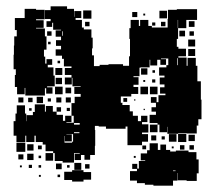

<svg xmlns="http://www.w3.org/2000/svg" viewBox="-20 -557 703 607"><path d="M60 -107H32V-128H23V-174H29V-198H33V-224H59V-198H63V-174H64V-193H84V-203H90V-227H122V-204H125V-222H147V-204H159V-218H173V-204H159V-194H179V-175H186V-191H206V-171H190V-169H213V-191H206V-231H232H216V-251H235V-260H215V-282H235V-284H209V-311H207V-290H185V-312H206V-320H185V-342H206V-347H182V-371H176V-381H156V-401H173V-412H157V-430H173V-441H156V-461H173V-463H148V-485H145V-472H127V-490H140V-497H122V-525H140V-537H192V-529H214V-504H215V-522H237V-500H219V-494H239V-470H245V-464H269V-438H273V-404H271V-382H277V-352V-348H295V-352H323V-354H369V-349H388V-379H391V-406V-434H389V-468H393V-494H419V-475H423V-494H449V-475H460V-470H485H510V-497H511V-526H539V-528H569H603V-494H569V-468H543V-434H539V-409H544V-375H570V-349H573V-374H599V-349H604V-313V-300H615V-242H614H617V-180H607V-160H602V-135H570V-136H543V-134H509V-156H508V-139H484V-163H501H478V-168H453V-194H473V-232H457V-250H475V-234H481V-256H503V-261H486V-281H500V-290H485V-312H500V-318H483V-344H506V-351H512V-372H489V-370H505V-352H487V-368H477V-350H455V-368H453V-344H424V-343H421V-316H402V-313H418V-289H402V-282H417V-260H395V-252H362V-232H367V-225H390V-205H400V-191H416V-174H426V-191H446V-171H429V-164H449V-138H429V-133H448V-109H429V-98H383V-128V-157H377V-150H315V-157H292V-159H280V-146H281V-96H280V-67H265V-52H247V-67H236V-51H216V-71H232V-73H214V-43H178V-48H153V-73H148V-79H124V-100H115V-108H93V-128H89V-108H63V-128H60ZM58 -259H34V-282H27V-320H30V-338H23V-384H24V-413H25V-442H33V-462H27V-500H58V-529H94V-526H121V-496H94V-493H118V-469H94V-467H122V-442H127V-400H119V-378H103H123V-356H127V-370H145V-352H131V-344H149V-318H131H153V-284H129V-281H146V-261H126V-278H122V-255H90H60V-279H58ZM269 -498H243V-524H269ZM508 -499H484V-523H508ZM414 -503H398V-519H414ZM439 -508H433V-514H439ZM543 -468V-494H542V-468ZM595 -472H577V-490H595ZM263 -474H249V-488H263ZM503 -474H489V-488H503ZM471 -476H461V-486H471ZM565 -442H547V-460H565ZM178 -444V-458H176V-444ZM143 -444H129V-458H143ZM593 -444H579V-458H593ZM597 -410H575V-432H597ZM140 -417H132V-425H140ZM568 -379H544V-403H568ZM597 -380H575V-402H597ZM542 -351V-373H540V-351ZM170 -357H162V-365H170ZM177 -320H155V-342H177ZM446 -321H426V-341H446ZM470 -327H462V-335H470ZM176 -291H156V-311H176ZM471 -296H461V-306H471ZM439 -298H433V-304H439ZM448 -259H424V-283H448ZM478 -259H454V-283H478ZM178 -259H154V-283H178ZM205 -262H187V-280H205ZM116 -231H96V-251H116ZM204 -233H188V-249H204ZM174 -233H158V-249H174ZM54 -233H38V-249H54ZM83 -234H69V-248H83ZM382 -235H370V-247H382ZM141 -236H131V-246H141ZM408 -239H404V-243H408ZM473 -204H459V-218H473ZM201 -206H191V-216H201ZM80 -207H72V-215H80ZM438 -209H434V-213H438ZM214 -163H232V-168H214V-136H231V-139H214ZM478 -139H454V-163H478ZM569 -108H543V-134H569ZM207 -110H185V-127H184V-106H208V-109H211V-133H190V-132H207ZM538 -109H514V-133H538ZM596 -111H576V-131H596ZM474 -113H458V-129H474ZM501 -116H491V-126H501ZM60 -77H32V-105H60ZM527 30H465V27H438V22H413V14H391V-16H413V-23H398V-39H414V-24H419V-48H439V-50H425V-72H445V-82H453V-104H479V-83H487V-100H505V-83H518V-78H536V-81H576V-76H601V-53H608V-9H602V15H570V13H542V-10H541V14H527ZM86 -81H66V-101H86ZM563 -84H549V-98H563ZM593 -84H579V-98H593ZM112 -85H100V-97H112ZM442 -85H430V-97H442ZM529 -88H523V-94H529ZM148 -49H124V-73H148ZM86 -51H66V-71H86ZM54 -53H38V-69H54ZM110 -57H102V-65H110ZM409 -58H403V-64H409ZM237 -20H215V-42H237ZM175 -22H157V-40H175ZM263 -24H249V-38H263ZM81 -26H71V-36H81ZM110 -27H102V-35H110ZM200 -27H192V-35H200ZM49 -28H43V-34H49ZM244 17H208V12H183V-14H208V-19H244ZM527 -16H535V-18H527ZM268 11H244V-13H268ZM170 3H162V-5H170ZM109 2H103V-4H109Z"/></svg>

Font: Rubik Storm
Style: Regular
Weight: 400
Designer: Hubert and Fischer, NaN
Foundry: Hubert and Fischer, NaN
Version: Version 2.201